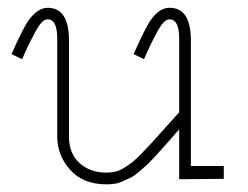

<svg xmlns="http://www.w3.org/2000/svg" viewBox="-20 -463 640 496"><path d="M558.1 -34.2V-1L442.9 0V-128.9Q435.5 -120.6 419.4 -102.1Q403.3 -83.5 396.7 -76.4Q390.1 -69.3 376.7 -54.7Q363.3 -40 356.4 -34.2Q349.6 -28.3 337.9 -18.3Q326.2 -8.3 318.1 -4.4Q310.1 -0.5 298.8 4.6Q287.6 9.8 277.1 11.5Q266.6 13.2 254.9 13.2Q194.8 13.2 161.4 -24.2Q127.9 -61.5 127.9 -109.9V-362.8Q127.9 -413.1 103 -413.1Q95.7 -413.1 88.1 -405.5Q80.6 -397.9 71.3 -380.9Q62 -363.8 55.2 -349.9Q48.3 -335.9 37.1 -310.1L9.8 -323.2Q39.6 -391.1 54.7 -411.6Q77.1 -442.4 103 -442.9Q156.7 -442.9 158.2 -362.8V-109.9Q158.2 -66.4 185.5 -41.7Q212.9 -17.1 254.9 -17.1Q267.1 -17.1 277.8 -19.5Q288.6 -22 300.8 -29.5Q313 -37.1 322 -44.2Q331.1 -51.3 346.4 -67.1Q361.8 -83 372.6 -94.7Q383.3 -106.4 405 -130.9Q426.8 -155.3 442.9 -172.9V-362.8Q442.9 -413.1 418 -413.1Q410.6 -413.1 403.1 -405.5Q395.5 -397.9 386.2 -380.9Q377 -363.8 370.1 -349.9Q363.3 -335.9 352.1 -310.1L325.2 -323.2Q355 -390.1 368.7 -410.2Q391.1 -442.9 418 -442.9Q471.7 -442.9 473.1 -362.8V-34.2Z"/></svg>

Font: Compagnon Light
Style: Regular
Weight: 400
Designer: Juliette Duhe, Lea Pradine
Foundry: Velvetyne Type Foundry
Version: Version 1.000;PS 001.000;hotconv 1.0.88;makeotf.lib2.5.64775